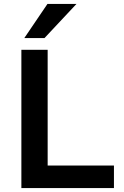

<svg xmlns="http://www.w3.org/2000/svg" viewBox="-20 -959 632 979"><path d="M89 0V-705H223V-115H561V0ZM104 -765 222 -939H370L207 -765Z"/></svg>

Font: Nunito Sans 9pt
Style: Bold
Weight: 700
Version: Version 3.101;gftools[0.9.27]